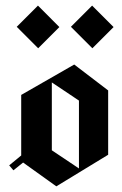

<svg xmlns="http://www.w3.org/2000/svg" viewBox="-20 -659 433 679"><path d="M39.2 -564.2 114.2 -639.2 190 -563.3 115 -488.3ZM230.8 -564.2 305.8 -639.2 381.7 -563.3 306.7 -488.3ZM163.3 -127.5 259.2 -63.3V-303.3L163.3 -367.5ZM27.5 -56.7 12.5 -74.2 55 -109.2Q55 -145 55 -216.2Q55 -287.5 55 -323.3L242.5 -430.8L362.5 -339.2V-111.7L179.2 0L61.7 -84.2Z"/></svg>

Font: Chomsky
Style: Regular
Weight: 400
Version: Version 2.3